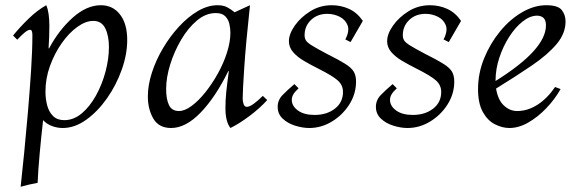

<svg xmlns="http://www.w3.org/2000/svg" viewBox="-20 -475 2207 735"><path d="M59 240Q65 186 72.5 110.5Q80 35 87 -47Q94 -129 99 -206Q104 -283 104 -341Q104 -361 95 -361Q81 -361 46 -323L30 -339Q56 -371 89.5 -403.5Q123 -436 157 -455Q163 -442 166 -421.5Q169 -401 169 -376Q169 -337 166 -290H168Q206 -361 259 -408Q312 -455 366 -455Q412 -455 439.5 -419.5Q467 -384 467 -322Q467 -267 446 -208Q425 -149 389.5 -98.5Q354 -48 310 -16.5Q266 15 220 15Q199 15 179 7.5Q159 0 145 -15Q138 46 132 111.5Q126 177 124 225Q90 231 59 240ZM226 -15Q262 -15 293 -41Q324 -67 347.5 -109.5Q371 -152 384 -201Q397 -250 397 -295Q397 -338 383 -366.5Q369 -395 337 -395Q308 -395 276 -372Q244 -349 216.5 -310Q189 -271 171.5 -223Q154 -175 154 -124Q154 -97 160.5 -72Q167 -47 183 -31Q199 -15 226 -15Z M635 15Q588 15 567 -21Q546 -57 546 -106Q546 -149 561.5 -197Q577 -245 604 -290.5Q631 -336 665.5 -373.5Q700 -411 738 -433Q776 -455 813 -455Q835 -455 850 -447Q865 -439 878 -428L937 -455Q921 -307 915 -216Q909 -125 909 -98Q909 -87 912.5 -76.5Q916 -66 925 -66Q935 -66 951 -77.5Q967 -89 986 -108L1003 -92Q974 -60 934.5 -30.5Q895 -1 862 15Q843 -10 843 -60Q843 -92 846 -121.5Q849 -151 856 -203H854Q805 -103 748 -44Q691 15 635 15ZM665 -50Q687 -50 713.5 -69.5Q740 -89 766 -121.5Q792 -154 814 -193.5Q836 -233 849 -274Q862 -315 862 -350Q862 -366 858 -383.5Q854 -401 842 -413Q830 -425 806 -425Q768 -425 734 -396.5Q700 -368 673.5 -323Q647 -278 631.5 -228Q616 -178 616 -134Q616 -95 627 -72.5Q638 -50 665 -50Z M1164 15Q1138 15 1109.5 6Q1081 -3 1062 -21Q1043 -39 1043 -66Q1043 -92 1062 -111.5Q1081 -131 1107 -153L1123 -137Q1108 -123 1102.5 -113Q1097 -103 1097 -93Q1097 -69 1120.5 -52Q1144 -35 1184 -35Q1231 -35 1262 -59Q1293 -83 1293 -123Q1293 -149 1273 -167Q1253 -185 1197 -213Q1169 -227 1143.5 -242Q1118 -257 1102 -275.5Q1086 -294 1086 -317Q1086 -345 1108.5 -377Q1131 -409 1168 -432Q1205 -455 1250 -455Q1285 -455 1316 -441Q1347 -427 1369 -395L1322 -314L1302 -324Q1319 -357 1310.5 -378.5Q1302 -400 1280 -411Q1258 -422 1233 -422Q1195 -422 1170.5 -398.5Q1146 -375 1146 -340Q1146 -329 1151 -320.5Q1156 -312 1174.5 -300.5Q1193 -289 1231 -269Q1277 -246 1301 -231Q1325 -216 1334 -201Q1343 -186 1343 -163Q1343 -116 1317.5 -75.5Q1292 -35 1251 -10Q1210 15 1164 15Z M1540 15Q1514 15 1485.5 6Q1457 -3 1438 -21Q1419 -39 1419 -66Q1419 -92 1438 -111.5Q1457 -131 1483 -153L1499 -137Q1484 -123 1478.5 -113Q1473 -103 1473 -93Q1473 -69 1496.5 -52Q1520 -35 1560 -35Q1607 -35 1638 -59Q1669 -83 1669 -123Q1669 -149 1649 -167Q1629 -185 1573 -213Q1545 -227 1519.5 -242Q1494 -257 1478 -275.5Q1462 -294 1462 -317Q1462 -345 1484.5 -377Q1507 -409 1544 -432Q1581 -455 1626 -455Q1661 -455 1692 -441Q1723 -427 1745 -395L1698 -314L1678 -324Q1695 -357 1686.5 -378.5Q1678 -400 1656 -411Q1634 -422 1609 -422Q1571 -422 1546.5 -398.5Q1522 -375 1522 -340Q1522 -329 1527 -320.5Q1532 -312 1550.5 -300.5Q1569 -289 1607 -269Q1653 -246 1677 -231Q1701 -216 1710 -201Q1719 -186 1719 -163Q1719 -116 1693.5 -75.5Q1668 -35 1627 -10Q1586 15 1540 15Z M1930 15Q1903 15 1875 1Q1847 -13 1828.5 -46Q1810 -79 1810 -134Q1810 -194 1833 -251Q1856 -308 1894 -354.5Q1932 -401 1978.5 -428Q2025 -455 2071 -455Q2116 -455 2130.5 -436.5Q2145 -418 2145 -393Q2145 -347 2111 -306.5Q2077 -266 2017 -225Q1957 -184 1879 -136Q1886 -93 1908.5 -71.5Q1931 -50 1960 -50Q2000 -50 2037.5 -74Q2075 -98 2105 -142L2126 -134Q2104 -95 2071.5 -61Q2039 -27 2002.5 -6Q1966 15 1930 15ZM1877 -166Q1877 -164 1877 -165Q2070 -285 2070 -378Q2070 -398 2060.5 -406.5Q2051 -415 2036 -415Q2009 -415 1981 -393Q1953 -371 1929.5 -334.5Q1906 -298 1891.5 -254Q1877 -210 1877 -166Z"/></svg>

Font: Bona Nova
Style: Italic
Weight: 400
Italic angle: -4°
Designer: Mateusz Machalski
Foundry: Capitalics
Version: Version 4.001; ttfautohint (v1.8.3)